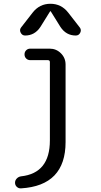

<svg xmlns="http://www.w3.org/2000/svg" viewBox="-20 -780 540 1028"><path d="M92.8 228.5Q80.1 229.5 70.3 220.7Q60.5 211.9 60.5 198.2Q60.5 185.5 69.8 175.8Q79.1 166 92.8 164.1Q247.1 147.5 247.1 -28.3V-447.3Q247.1 -458 236.3 -458H141.6Q128.9 -458 120.1 -466.8Q111.3 -475.6 111.3 -488.8Q111.3 -502 120.1 -510.7Q128.9 -519.5 141.6 -519.5H246.1Q281.2 -519.5 306.2 -494.6Q331.1 -469.7 331.1 -434.6V-19.5Q331.1 213.9 92.8 228.5ZM345.7 -711.9 407.2 -632.8Q417 -620.1 409.7 -605Q402.3 -589.8 385.7 -589.8Q334 -589.8 303.7 -635.7L252 -718.8Q252 -719.7 250 -719.7Q248 -719.7 248 -718.8L196.3 -635.7Q166 -589.8 114.3 -589.8Q98.6 -589.8 90.8 -605Q83 -620.1 92.8 -632.8L154.3 -711.9Q191.4 -759.8 250 -759.8Q308.6 -759.8 345.7 -711.9Z"/></svg>

Font: Rounded-X Mgen+ 1mn regular
Style: Regular
Weight: 400
Designer: [Source Han Sans]
Ryoko NISHIZUKA  (kana & ideographs); Paul D. Hunt (Latin, Greek & Cyrillic); Wenlong ZHANG  (bopomofo
Version: Version 1.059.20150602